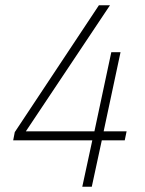

<svg xmlns="http://www.w3.org/2000/svg" viewBox="-20 -708 550 728"><path d="M292 0 330 -176H30L36 -207L355 -688H397L78 -210H338L402 -510H437L373 -210H460L453 -176H366L328 0Z"/></svg>

Font: Saira SemiCondensed Thin
Style: Italic
Weight: 250
Width: 4
Italic angle: -12°
Designer: Hector Gatti with collaboration of the Omnibus-Type team
Foundry: Omnibus-Type
Version: Version 1.101